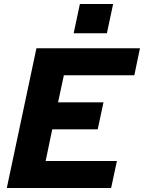

<svg xmlns="http://www.w3.org/2000/svg" viewBox="-20 -939 719 959"><path d="M162 -698H679L651 -563H299L270 -428H497L468 -293H241L208 -135H564L535 0H14ZM379 -919H545L514 -773H348Z"/></svg>

Font: Azeret Mono
Style: Bold Italic
Weight: 700
Italic angle: -12°
Designer: Martin Vácha
Foundry: Displaay
Version: Version 1.000; Glyphs 3.0.3, build 3074